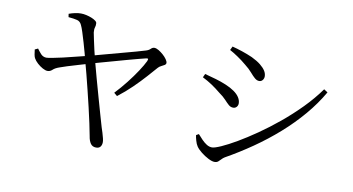

<svg xmlns="http://www.w3.org/2000/svg" viewBox="-76 -941 2143 1166"><g transform="rotate(10 995.0 -358.0)"><path d="M569 35Q546 35 534.5 18Q523 1 519 -26Q513 -58 503.5 -103Q494 -148 482 -198.5Q470 -249 457.5 -300Q445 -351 433.5 -395.5Q422 -440 413 -472Q409 -489 401 -518.5Q393 -548 383.5 -580.5Q374 -613 365 -641Q356 -669 349 -683Q340 -703 321 -708Q302 -713 267 -716L264 -736Q283 -743 302 -747Q321 -751 338 -751Q354 -751 371.5 -747Q389 -743 404 -737Q419 -731 429 -723.5Q439 -716 439 -708Q440 -694 436 -682.5Q432 -671 434 -651Q437 -637 442.5 -609Q448 -581 456 -547.5Q464 -514 471 -486Q484 -436 500 -378.5Q516 -321 531.5 -266Q547 -211 560 -165.5Q573 -120 581 -93Q586 -78 591.5 -60.5Q597 -43 600.5 -28Q604 -13 604 -5Q604 13 595.5 24Q587 35 569 35ZM620 -312Q656 -350 688.5 -391.5Q721 -433 746 -471Q771 -509 784 -536Q789 -549 786 -551Q783 -553 774 -551Q758 -547 728.5 -539.5Q699 -532 661.5 -521.5Q624 -511 584.5 -500Q545 -489 509 -479Q473 -469 446 -461Q415 -452 378 -441Q341 -430 310 -420.5Q279 -411 267 -406Q240 -397 227 -384.5Q214 -372 198 -372Q185 -372 167.5 -381.5Q150 -391 134 -405.5Q118 -420 110 -435Q106 -442 103.5 -455.5Q101 -469 99 -487L118 -496Q128 -482 141.5 -466.5Q155 -451 176 -450Q186 -450 212.5 -455Q239 -460 276.5 -468.5Q314 -477 356 -488Q398 -499 437 -508Q470 -517 518 -530Q566 -543 616 -556.5Q666 -570 706.5 -581Q747 -592 765 -598Q782 -603 792 -613Q802 -623 813 -623Q825 -623 840 -614Q855 -605 869 -592.5Q883 -580 892 -567Q901 -554 901 -545Q901 -537 892.5 -531.5Q884 -526 873 -521Q862 -516 854 -507Q833 -483 800.5 -446.5Q768 -410 727.5 -370.5Q687 -331 640 -295Z M1292 -4Q1277 -4 1253.5 -16Q1230 -28 1208.5 -45Q1187 -62 1176 -78Q1167 -91 1161 -112.5Q1155 -134 1154 -145L1170 -154Q1184 -138 1198.5 -123Q1213 -108 1229 -98Q1245 -88 1262 -88Q1278 -88 1317.5 -105.5Q1357 -123 1410 -154Q1463 -185 1524.5 -227.5Q1586 -270 1649 -322Q1712 -374 1769.5 -432.5Q1827 -491 1872 -554L1895 -539Q1852 -464 1792.5 -394Q1733 -324 1661.5 -261Q1590 -198 1510.5 -143Q1431 -88 1349 -42Q1339 -36 1331 -27Q1323 -18 1314.5 -11Q1306 -4 1292 -4ZM1347 -348Q1331 -348 1318.5 -359Q1306 -370 1290.5 -387Q1275 -404 1248 -423Q1220 -446 1193 -464Q1166 -482 1134 -498L1144 -520Q1182 -510 1213 -501Q1244 -492 1278 -478Q1309 -465 1331 -449.5Q1353 -434 1364.5 -416Q1376 -398 1376 -379Q1376 -371 1372.5 -364Q1369 -357 1362.5 -352.5Q1356 -348 1347 -348ZM1474 -535Q1460 -535 1446.5 -546.5Q1433 -558 1416.5 -577.5Q1400 -597 1373 -618Q1347 -640 1318 -659.5Q1289 -679 1268 -690L1279 -713Q1307 -706 1340 -695Q1373 -684 1405 -670Q1440 -653 1461 -636Q1482 -619 1492.5 -602.5Q1503 -586 1503 -568Q1503 -555 1495 -545Q1487 -535 1474 -535Z"/></g></svg>

Font: Noto Serif SC ExtraLight
Style: Regular
Weight: 400
Version: Version 2.002-H1;hotconv 1.1.0;makeotfexe 2.6.0